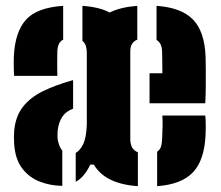

<svg xmlns="http://www.w3.org/2000/svg" viewBox="-20 -629 756 658"><path d="M28.5 -369Q28 -372 27.5 -384.8Q27 -397.5 27 -412.2Q27 -427 27.5 -436Q31.5 -519.5 68.8 -561.2Q106 -603 196.5 -609V-493Q178 -485 176.5 -453Q176 -437.5 176 -410Q176 -382.5 176.5 -369ZM452.5 9Q340.5 1.5 301.5 -65H289.5Q268.5 -21 239.5 -6V-105Q253 -112 264.2 -133.2Q275.5 -154.5 277.5 -201V-448Q277.5 -460 274.5 -470.8Q271.5 -481.5 262.5 -489V-609Q323 -604.5 355.5 -586Q392.5 -604.5 450.5 -609V-493Q426.5 -484 426.5 -453V-152Q426.5 -117.5 452.5 -107ZM492.5 -275V-378H536.5Q536.5 -404.5 536 -426Q535.5 -447.5 535.5 -454Q534 -482 516.5 -492V-609Q601.5 -603 641.2 -562.2Q681 -521.5 684.5 -436Q685 -424 685.2 -396.5Q685.5 -369 685.2 -336Q685 -303 683.5 -275ZM193.5 8Q153 7.5 116.5 -6.5Q80 -20.5 56 -52Q32 -83.5 28.5 -136Q27 -160.5 28.5 -180Q33 -230 58.2 -262.5Q83.5 -295 127.2 -316.5Q171 -338 230.5 -354.5V-256.5Q205 -247 192.8 -227.8Q180.5 -208.5 177.5 -180Q176 -161 178.5 -147Q183.5 -124 193.5 -113ZM518.5 9V-109Q528.5 -116 531.8 -126.8Q535 -137.5 535.5 -151Q537 -181 537.2 -197Q537.5 -213 536.5 -233H683.5Q684.5 -228 685 -206.2Q685.5 -184.5 684.5 -168Q681 -81 641.8 -39Q602.5 3 518.5 9Z"/></svg>

Font: Big Shoulders Stencil Text Black
Style: Regular
Weight: 900
Designer: Patric King
Foundry: XO Type Co
Version: Version 1.000